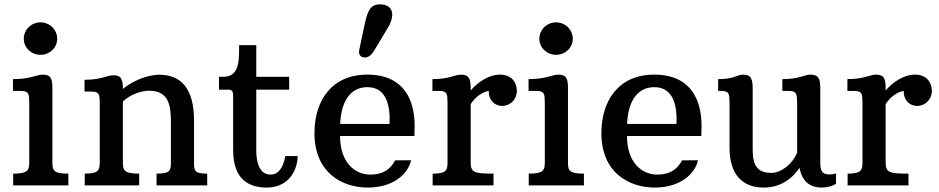

<svg xmlns="http://www.w3.org/2000/svg" viewBox="-20 -845 4281 875"><path d="M164.6 -595.2C206.1 -595.2 240.7 -627 240.7 -668.5C240.7 -710 206.1 -743.2 164.6 -743.2C123 -743.2 88.4 -710 88.4 -668.5C88.4 -627 123 -595.2 164.6 -595.2ZM40 0H291.5V-53.7C226.1 -53.7 218.8 -66.4 218.8 -105V-442.4C218.8 -482.4 213.9 -504.9 176.8 -504.9C143.6 -504.9 121.6 -484.4 39.1 -484.4V-430.7H74.2C112.8 -430.7 112.8 -416.5 113.3 -374V-105C113.3 -66.4 104 -53.7 40 -53.7Z M366.2 0H614.3V-53.7C548.3 -53.7 540 -66.4 540 -105V-381.8C570.8 -413.6 623.5 -431.6 659.2 -431.6C751 -431.6 758.8 -361.3 758.8 -288.6V-106C758.8 -67.4 755.9 -53.7 693.4 -53.7V0H924.3V-53.7C865.2 -53.7 864.3 -67.4 864.3 -106V-294.9C864.3 -444.8 802.7 -504.4 706.1 -504.4C647.5 -504.4 579.1 -472.7 540 -439.5C540 -479.5 534.7 -502 497.1 -502C465.3 -502 444.3 -481.4 365.2 -481.4V-427.7H395C434.1 -427.7 434.1 -413.6 434.6 -371.1V-105C434.6 -66.4 425.3 -53.7 366.2 -53.7Z M1042.5 -161.1C1042.5 -29.8 1110.8 9.8 1196.3 9.8C1281.2 9.8 1333.5 -50.3 1336.9 -133.8H1280.3C1269.5 -75.2 1246.1 -49.3 1213.4 -49.3C1181.6 -49.3 1147.9 -71.3 1147.9 -162.6V-436.5H1297.9V-495.1H1147.9V-639.2H1069.8L1069.3 -595.7C1067.4 -523.9 1045.4 -495.1 996.1 -495.1H978V-436.5H1018.1C1038.1 -436.5 1042.5 -430.7 1042.5 -405.3Z M1413.1 -238.3C1413.1 -57.1 1540 9.8 1656.2 9.8C1770.5 9.8 1838.9 -50.3 1853.5 -114.7L1780.8 -114.3C1759.3 -73.2 1725.1 -49.3 1668 -49.3C1594.2 -49.3 1529.8 -107.4 1529.8 -225.1H1868.7C1869.1 -237.8 1869.6 -258.3 1869.6 -271C1869.6 -383.3 1825.7 -504.9 1653.8 -504.9C1492.2 -504.9 1413.1 -387.2 1413.1 -238.3ZM1530.3 -280.3C1534.2 -381.8 1576.2 -447.8 1654.3 -447.8C1739.3 -447.8 1759.3 -366.7 1755.4 -280.3ZM1641.6 -583C1655.8 -583 1669.9 -589.4 1684.1 -612.8L1747.6 -718.3C1761.2 -741.2 1767.6 -761.2 1767.6 -777.8C1767.6 -807.6 1747.1 -825.2 1711.4 -825.2C1667 -825.2 1654.8 -793.9 1641.6 -732.9L1617.2 -617.7C1612.3 -595.7 1625 -583 1641.6 -583Z M1951.7 0H2229V-53.7C2136.2 -53.7 2125 -59.6 2125 -109.4V-370.6C2147.5 -405.8 2181.2 -426.8 2207.5 -430.7C2205.6 -391.1 2232.4 -362.3 2268.6 -362.3C2305.7 -362.3 2335.4 -392.1 2335.4 -430.2C2335.4 -472.2 2309.1 -504.9 2258.8 -504.9C2206.5 -504.9 2156.7 -469.7 2125 -432.6V-442.4C2125 -482.4 2119.1 -504.9 2082 -504.9C2050.3 -504.9 2029.8 -484.4 1950.7 -484.4V-430.7H1980.5C2019 -430.7 2019 -416.5 2019.5 -374V-105C2019.5 -66.4 2010.7 -53.7 1951.7 -53.7Z M2514.2 -595.2C2555.7 -595.2 2590.3 -627 2590.3 -668.5C2590.3 -710 2555.7 -743.2 2514.2 -743.2C2472.7 -743.2 2438 -710 2438 -668.5C2438 -627 2472.7 -595.2 2514.2 -595.2ZM2389.6 0H2641.1V-53.7C2575.7 -53.7 2568.4 -66.4 2568.4 -105V-442.4C2568.4 -482.4 2563.5 -504.9 2526.4 -504.9C2493.2 -504.9 2471.2 -484.4 2388.7 -484.4V-430.7H2423.8C2462.4 -430.7 2462.4 -416.5 2462.9 -374V-105C2462.9 -66.4 2453.6 -53.7 2389.6 -53.7Z M2720.7 -238.3C2720.7 -57.1 2847.7 9.8 2963.9 9.8C3078.1 9.8 3146.5 -50.3 3161.1 -114.7L3088.4 -114.3C3066.9 -73.2 3032.7 -49.3 2975.6 -49.3C2901.9 -49.3 2837.4 -107.4 2837.4 -225.1H3176.3C3176.8 -237.8 3177.2 -258.3 3177.2 -271C3177.2 -383.3 3133.3 -504.9 2961.4 -504.9C2799.8 -504.9 2720.7 -387.2 2720.7 -238.3ZM2837.9 -280.3C2841.8 -381.8 2883.8 -447.8 2961.9 -447.8C3046.9 -447.8 3066.9 -366.7 3063 -280.3Z M3304.7 -171.4C3304.7 -50.8 3362.3 9.8 3460.4 9.8C3527.3 9.8 3583.5 -21 3623.5 -80.1C3638.2 -5.4 3684.1 9.8 3726.1 9.8C3746.1 9.8 3774.4 3.9 3790 -7.8V-55.2C3782.7 -51.8 3771 -49.8 3761.7 -49.8C3715.3 -49.8 3718.3 -79.1 3718.3 -129.9V-442.4C3718.3 -482.4 3712.4 -504.9 3675.3 -504.9C3643.6 -504.9 3624.5 -484.4 3545.4 -484.4V-430.7H3573.2C3611.8 -430.7 3611.8 -416.5 3612.8 -374V-149.9C3594.2 -101.6 3543 -57.1 3495.1 -57.1C3418 -57.1 3410.2 -109.4 3410.2 -168V-440.4C3410.2 -480.5 3404.8 -504.9 3367.7 -504.9C3336.4 -504.9 3329.1 -484.4 3252.9 -484.4V-430.7H3265.6C3304.2 -430.7 3304.2 -416.5 3304.7 -374Z M3842.8 0H4120.1V-53.7C4027.3 -53.7 4016.1 -59.6 4016.1 -109.4V-370.6C4038.6 -405.8 4072.3 -426.8 4098.6 -430.7C4096.7 -391.1 4123.5 -362.3 4159.7 -362.3C4196.8 -362.3 4226.6 -392.1 4226.6 -430.2C4226.6 -472.2 4200.2 -504.9 4149.9 -504.9C4097.7 -504.9 4047.9 -469.7 4016.1 -432.6V-442.4C4016.1 -482.4 4010.3 -504.9 3973.1 -504.9C3941.4 -504.9 3920.9 -484.4 3841.8 -484.4V-430.7H3871.6C3910.2 -430.7 3910.2 -416.5 3910.6 -374V-105C3910.6 -66.4 3901.9 -53.7 3842.8 -53.7Z"/></svg>

Font: Arbutus Slab
Style: Regular
Weight: 400
Designer: Karolina Lach
Foundry: Karolina Lach
Version: Version 1.001